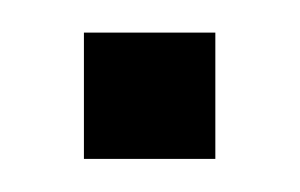

<svg xmlns="http://www.w3.org/2000/svg" viewBox="-20 -96 181 116"><path d="M30.7 0V-76.3H110.1V0Z"/></svg>

Font: Rokkitt SemiBold
Style: Regular
Weight: 600
Designer: Vernon Adams
Foundry: Vernon Adams
Version: Version 3.103